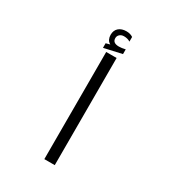

<svg xmlns="http://www.w3.org/2000/svg" viewBox="-210 -1008 1019 1125"><g transform="rotate(30 300.0 -445.0)"><path d="M338.5 -725V0H268V-725ZM239.5 -767.5 267 -775Q253 -782 246.5 -795.5Q240 -809 240 -825Q240 -856 259.5 -872.8Q279 -889.5 311 -889.5Q337 -889.5 355.5 -877V-845.5Q338 -857 313 -857Q296 -857 284.8 -847.2Q273.5 -837.5 273.5 -822Q273.5 -789.5 316 -789.5Q335 -789.5 359.5 -795.5V-763.5L239.5 -736.5Z"/></g></svg>

Font: JuliaMono Light
Style: Italic
Weight: 300
Italic angle: -9°
Monospace: yes
Designer: cormullion
Foundry: corm
Version: Version 0.054; ttfautohint (v1.8.4)